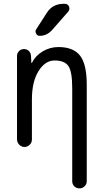

<svg xmlns="http://www.w3.org/2000/svg" viewBox="-20 -780 540 1019"><path d="M70.3 -40V-483.4Q70.3 -498 81.1 -508.8Q91.8 -519.5 107.4 -519.5Q123 -519.5 133.3 -509.3Q143.6 -499 144.5 -483.4L146.5 -446.3Q146.5 -445.3 147.5 -445.3Q149.4 -445.3 149.4 -446.3Q168 -484.4 206.5 -507.3Q245.1 -530.3 290 -530.3Q369.1 -530.3 404.8 -484.9Q440.4 -439.5 440.4 -330.1V181.6Q440.4 197.3 429.2 208.5Q418 219.7 401.9 219.7Q385.7 219.7 374.5 209Q363.3 198.2 363.3 181.6V-311.5Q363.3 -399.4 343.3 -429.2Q323.2 -459 269.5 -459Q219.7 -459 184.6 -402.8Q149.4 -346.7 149.4 -252V-40Q149.4 -23.4 137.7 -11.7Q126 0 109.9 0Q93.8 0 82 -12.2Q70.3 -24.4 70.3 -40ZM323.2 -759.8Q339.8 -759.8 346.2 -745.6Q352.5 -731.4 341.8 -717.8L255.9 -620.1Q228.5 -589.8 190.4 -589.8Q177.7 -589.8 171.4 -602.1Q165 -614.3 171.9 -624L228.5 -711.9Q258.8 -759.8 317.4 -759.8Z"/></svg>

Font: Rounded Mgen+ 1m regular
Style: Regular
Weight: 400
Designer: [Source Han Sans]
Ryoko NISHIZUKA  (kana & ideographs); Paul D. Hunt (Latin, Greek & Cyrillic); Wenlong ZHANG  (bopomofo
Version: Version 1.059.20150602